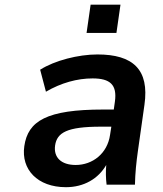

<svg xmlns="http://www.w3.org/2000/svg" viewBox="-20 -779 686 810"><path d="M258.3 10.7C334.5 10.7 395 -25.4 428.2 -83C425.8 -55.2 426.3 -27.3 429.7 0H549.3C550.3 -47.9 555.2 -96.2 562 -143.6L589.4 -336.9C610.8 -485.8 541 -549.3 391.1 -549.3C310.5 -549.3 210.9 -523.9 149.4 -484.9L173.8 -392.1C238.3 -429.7 306.2 -448.2 370.6 -448.2C444.8 -448.2 474.6 -421.4 464.8 -350.6L460 -316.9H415.5C177.2 -316.9 97.7 -269 82.5 -162.1C68.4 -64 138.2 10.7 258.3 10.7ZM299.3 -83C237.8 -83 205.6 -115.2 212.4 -165C220.2 -219.7 262.7 -244.6 405.8 -244.6H449.7L444.3 -210C433.1 -131.3 370.6 -83 299.3 -83ZM471.2 -640.1 488.3 -759.3H362.3L345.2 -640.1Z"/></svg>

Font: Winston SemiBold
Style: Italic
Weight: 600
Italic angle: -8.13011°
Designer: Vernon Adams, Kim Jin-seong, David Berlow, Cristiano Sobral
Foundry: The Winston Project Authors
Version: Version 3.004